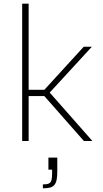

<svg xmlns="http://www.w3.org/2000/svg" viewBox="-20 -763 560 1039"><path d="M100 0V-743H135V-277H220L433 -510H477L249 -262L480 0H434L220 -243H135V0ZM212 256V235Q235 235 245.5 229.5Q256 224 259 210Q262 196 262 172V155H242V90H290V165Q290 192 286.5 209.5Q283 227 274.5 237.5Q266 248 251 252Q236 256 212 256Z"/></svg>

Font: Saira Thin
Style: Regular
Weight: 100
Designer: Hector Gatti with collaboration of the Omnibus-Type team
Foundry: Omnibus-Type
Version: Version 1.101